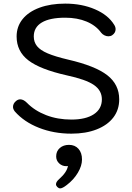

<svg xmlns="http://www.w3.org/2000/svg" viewBox="-20 -730 732 1063"><path d="M62 -113Q52 -126 52 -138Q52 -157 69 -171Q80 -180 92 -180Q110 -180 129 -161Q172 -117 235.5 -92.5Q299 -68 375 -68Q455 -68 499.5 -97.5Q544 -127 544 -180Q544 -229 500 -259.5Q456 -290 349 -313Q202 -346 137 -396Q72 -446 72 -528Q72 -583 105 -624Q138 -665 199 -687.5Q260 -710 341 -710Q433 -710 506 -678.5Q579 -647 612 -593Q620 -581 620 -568Q620 -548 601 -535Q592 -529 580 -529Q569 -529 558 -534.5Q547 -540 540 -549Q511 -589 459.5 -610.5Q408 -632 341 -632Q256 -632 211.5 -605.5Q167 -579 167 -528Q167 -497 185 -474.5Q203 -452 244 -434.5Q285 -417 357 -400Q508 -365 574 -313.5Q640 -262 640 -180Q640 -122 607.5 -79.5Q575 -37 515 -13.5Q455 10 375 10Q278 10 195.5 -22.5Q113 -55 62 -113ZM290 290Q290 277 307 262Q351 223 356 189L347 190Q324 190 307.5 174.5Q291 159 291 136Q291 107 311 89.5Q331 72 362 72Q395 72 414.5 94Q434 116 434 153Q434 188 411 226.5Q388 265 350 294Q326 313 313 313Q305 313 297 305Q290 298 290 290Z"/></svg>

Font: Kodchasan Medium
Style: Regular
Weight: 500
Designer: Katatrad Aksorn Co.,Ltd.
Foundry: Cadson Demak Co.,Ltd.
Version: Version 1.000; ttfautohint (v1.6)